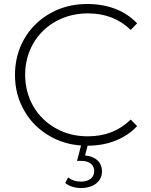

<svg xmlns="http://www.w3.org/2000/svg" viewBox="-20 -725 756 962"><path d="M103 -168C134 -114 178 -72 233 -41C279 -15 330 0 386 4L366 81H386C429 81 452 101 452 132C452 165 426 185 386 185C361 185 339 178 321 164L307 192C328 209 355 217 386 217C447 217 491 185 491 134C491 89 459 58 406 54L419 5C468 5 515 -3 558 -20C601 -37 637 -61 667 -93L635 -126C578 -70 507 -42 420 -42C361 -42 308 -55 260 -82C164 -135 106 -234 106 -350C106 -408 120 -461 147 -508C202 -602 303 -658 420 -658C507 -658 579 -630 635 -575L667 -608C607 -672 519 -705 418 -705C349 -705 288 -690 233 -659C123 -598 55 -485 55 -350C55 -283 71 -222 103 -168Z"/></svg>

Font: Montserrat Light
Style: Regular
Weight: 300
Designer: Julieta Ulanovsky
Foundry: Julieta Ulanovsky
Version: Version 7.200